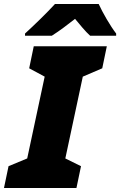

<svg xmlns="http://www.w3.org/2000/svg" viewBox="-56 -947 605 967"><path d="M70 -767H205C246 -793 285 -823 322 -852C340 -830 376 -786 398 -767H529V-778C499 -817 461 -883 441 -927H221C182 -884 116 -820 70 -778ZM-36 0H329L352 -110L273 -149L361 -561L459 -603L482 -714H114L91 -603L169 -561L81 -149L-13 -110Z"/></svg>

Font: Noto Sans UI Black
Style: Italic
Weight: 900
Italic angle: -372°
Designer: Monotype Design Team
Foundry: Monotype Imaging Inc.
Version: Version 1.901